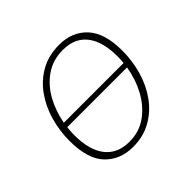

<svg xmlns="http://www.w3.org/2000/svg" viewBox="-137 -675 827 827"><g transform="rotate(-45 276.5 -261.5)"><path d="M320 -530Q399 -530 447 -478.5Q495 -427 495 -319Q495 -258 478.5 -200Q462 -142 429 -95.5Q396 -49 347 -21Q298 7 234 7Q157 7 108 -43.5Q59 -94 59 -205Q59 -266 75.5 -324Q92 -382 125 -428.5Q158 -475 207 -502.5Q256 -530 320 -530ZM316 -503Q255 -503 209.5 -471.5Q164 -440 136 -389Q108 -338 97 -278H461Q463 -297 463 -316Q463 -407 425.5 -455Q388 -503 316 -503ZM91 -208Q91 -117 129 -68.5Q167 -20 239 -20Q300 -20 345.5 -53Q391 -86 419.5 -139Q448 -192 458 -254H94Q91 -231 91 -208Z"/></g></svg>

Font: Bitter ExtraLight
Style: Italic
Weight: 200
Italic angle: -9°
Designer: Sol Matas, and Bitter project Authors
Foundry: Sol Matas
Version: Version 2.001